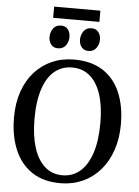

<svg xmlns="http://www.w3.org/2000/svg" viewBox="-67 -1115 854 1177"><g transform="rotate(5 360.0 -526.5)"><path d="M353.5 11Q245.5 12 174 -36Q102.5 -84 67 -169.5Q31.5 -255 31.5 -366.5Q31.5 -455 56.2 -526.2Q81 -597.5 126.5 -647.8Q172 -698 233.5 -724.8Q295 -751.5 368.5 -751.5Q475 -751.5 546 -705.5Q617 -659.5 652.5 -576.2Q688 -493 688 -380.5Q688 -292.5 663.2 -220.8Q638.5 -149 593.8 -97.5Q549 -46 487.8 -18Q426.5 10 353.5 11ZM358 -38.5Q419.5 -38.5 465.2 -77Q511 -115.5 536.5 -191.5Q562 -267.5 562 -380Q562 -481 538.5 -553Q515 -625 470.2 -663.5Q425.5 -702 360.5 -702Q299 -702 253.5 -665.2Q208 -628.5 182.8 -554Q157.5 -479.5 157.5 -367Q157.5 -265.5 180.8 -192Q204 -118.5 248.8 -78.5Q293.5 -38.5 358 -38.5ZM262 -811.5Q235 -811.5 220.2 -830.5Q205.5 -849.5 205.5 -876.5Q205.5 -906 222.2 -929Q239 -952 270 -952H271Q298 -952 312.8 -933Q327.5 -914 327.5 -887Q327.5 -857.5 310.8 -834.5Q294 -811.5 263 -811.5ZM449.5 -811.5Q422.5 -811.5 407.8 -830.5Q393 -849.5 393 -876.5Q393 -906 409.8 -929Q426.5 -952 457.5 -952H458.5Q485.5 -952 500.2 -933Q515 -914 515 -887Q515 -857.5 498.2 -834.5Q481.5 -811.5 450.5 -811.5ZM502 -1064V-995H217.5V-1064Z"/></g></svg>

Font: Merriweather 36pt Medium
Style: Regular
Weight: 500
Version: Version 2.100